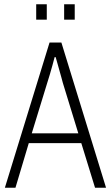

<svg xmlns="http://www.w3.org/2000/svg" viewBox="-20 -887 524 907"><path d="M3 0 214 -686H270L481 0H429L364 -211H116L53 0ZM130 -257H350L277 -495Q274 -506 270 -521Q266 -536 261 -553Q256 -570 251.5 -587Q247 -604 243 -617H238Q234 -601 228 -579.5Q222 -558 215.5 -535.5Q209 -513 203 -495ZM151 -794V-867H201V-794ZM283 -794V-867H333V-794Z"/></svg>

Font: Archivo Condensed Thin
Style: Regular
Weight: 250
Width: 3
Designer: Hector Gatti
Foundry: Omnibus-Type
Version: Version 2.001